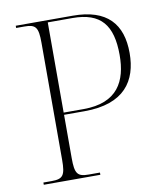

<svg xmlns="http://www.w3.org/2000/svg" viewBox="-81 -781 733 849"><g transform="rotate(-10 285.5 -357.0)"><path d="M47 0H301V-10H251C200 -10 189 -24 189 -95V-289H281C461 -289 522 -384 522 -508C522 -638 457 -714 303 -714H47V-704H84C135 -704 146 -690 146 -620V-95C146 -24 135 -10 84 -10H47ZM278 -299H189V-704H300C427 -704 477 -641 477 -507C477 -390 432 -299 278 -299Z"/></g></svg>

Font: Noto Serif Display ExtraLight
Style: Regular
Weight: 200
Designer: Monotype Design Team
Foundry: Monotype Imaging Inc.
Version: Version 2.009